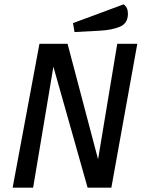

<svg xmlns="http://www.w3.org/2000/svg" viewBox="-20 -861 690 881"><path d="M290 -660 430 -130 518 -660H610L491 0H382L225 -555L132 0H38L161 -660ZM567 -798Q567 -754 530.5 -738.5Q494 -723 436 -720L322 -714L315 -755L547 -841Q567 -828 567 -798Z"/></svg>

Font: Sansita Light Italic
Style: Regular
Weight: 300
Italic angle: -11°
Designer: Pablo Cosgaya
Foundry: Omnibus-Type
Version: Version 1.006